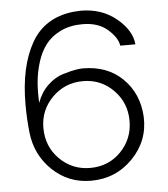

<svg xmlns="http://www.w3.org/2000/svg" viewBox="-54 -805 754 862"><g transform="rotate(-5 323.0 -374.5)"><path d="M321.8 7.8Q220.7 7.8 148.4 -61Q76.2 -129.9 64.9 -231.9Q58.1 -293.9 58.1 -358.9Q58.1 -528.8 118.2 -635Q178.2 -741.2 310.1 -754.9Q332 -756.8 340.8 -756.8Q436 -756.8 502 -702.4Q567.9 -647.9 573.2 -585H504.9Q500 -621.1 457.5 -658.4Q415 -695.8 344.2 -695.8Q288.1 -695.8 245.6 -675.3Q203.1 -654.8 178 -621.8Q152.8 -588.9 138.9 -543.9Q125 -499 121.1 -454.6Q117.2 -410.2 120.1 -360.8Q136.2 -406.7 168.7 -438Q201.2 -469.2 238 -480.2Q274.9 -491.2 294.9 -494.6Q314.9 -498 328.1 -498Q439 -498 507.6 -430.4Q576.2 -362.8 582 -258.8Q586.9 -149.9 510.3 -71Q433.6 7.8 321.8 7.8ZM323.2 -49.8Q406.2 -49.8 461.7 -106.9Q517.1 -164.1 517.1 -245.1Q517.1 -327.1 460.9 -384Q404.8 -440.9 324.2 -440.9Q242.2 -440.9 185.5 -384Q128.9 -327.1 128.9 -247.1Q128.9 -163.1 185.5 -106.4Q242.2 -49.8 323.2 -49.8Z"/></g></svg>

Font: Oakes Grotesk
Style: Light
Weight: 300
Designer: Samuel Oakes
Foundry: Samuel Oakes
Version: Version 1.0 | wf-rip DC20170320